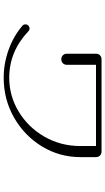

<svg xmlns="http://www.w3.org/2000/svg" viewBox="215 -870 570 1040"><g transform="rotate(90 500.0 -350.0)"><path d="M120 -186Q112 -192 112 -203Q112 -212 118.5 -218.5Q125 -225 134 -225Q143 -225 149 -219Q259 -115 401 -115Q500 -115 585 -166.5Q670 -218 720.5 -306Q771 -394 771 -500V-585H331V-427Q331 -414 322.5 -405.5Q314 -397 301 -397Q288 -397 279.5 -405.5Q271 -414 271 -427V-585Q271 -598 279.5 -606.5Q288 -615 301 -615H801Q814 -615 822.5 -606.5Q831 -598 831 -585V-500Q831 -388 773.5 -293Q716 -198 617.5 -141.5Q519 -85 401 -85Q324 -85 250 -111.5Q176 -138 120 -186Z"/></g></svg>

Font: GL-CurulMinamoto Light
Style: Regular
Weight: 300
Designer: Eunice (kana); Ryoko NISHIZUKA 西塚涼子 (ideographs); Frank Grießhammer (Latin, Greek & Cyrillic); Wenlong ZHANG
Foundry: Gutenberg Labo; Adobe
Version: Version 1.002